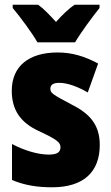

<svg xmlns="http://www.w3.org/2000/svg" viewBox="-20 -786 472 816"><path d="M139 -606H299C323 -647 373 -715 403 -752V-766H297C272 -749 247 -725 218 -693C189 -724 167 -748 142 -766H34V-752C63 -718 118 -644 139 -606ZM404 -170C404 -259 358 -305 282 -343C205 -384 194 -390 194 -409C194 -426 207 -434 232 -434C268 -434 314 -416 353 -393L397 -516C339 -547 286 -563 225 -563C103 -563 30 -505 30 -400C30 -318 68 -265 143 -230C225 -192 237 -180 237 -160C237 -138 221 -129 187 -129C139 -129 80 -148 31 -174V-21C86 2 140 10 201 10C335 10 404 -55 404 -170Z"/></svg>

Font: Noto Sans Gurmukhi Condensed Black
Style: Regular
Weight: 900
Width: 3
Designer: Jelle Bosma - Monotype Design Team
Foundry: Monotype Imaging Inc.
Version: Version 2.004